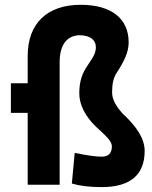

<svg xmlns="http://www.w3.org/2000/svg" viewBox="-20 -762 626 792"><path d="M399.4 9.8C517.1 9.8 576.7 -40.5 576.7 -139.6C576.7 -189.9 543.9 -239.7 486.8 -292.5C460.9 -321.3 442.4 -349.1 442.4 -380.9C442.4 -418 448.2 -441.4 461.4 -461.9C491.7 -508.3 510.7 -546.4 510.7 -587.4C510.7 -686 438.5 -742.2 313 -742.2C173.8 -742.2 94.2 -665 94.2 -530.8V-418.5H24.9V-296.4H94.2V0H226.1V-506.8C226.1 -577.1 256.8 -616.7 310.1 -616.7C351.6 -615.7 375.5 -597.7 375.5 -566.4C375.5 -536.6 355.5 -515.1 333.5 -480C313.5 -446.8 307.1 -414.6 307.1 -376C307.1 -330.6 331.5 -281.7 376.5 -238.8C414.1 -203.6 441.4 -181.6 441.4 -158.2C441.4 -129.9 427.2 -115.7 399.4 -115.7C375 -115.7 338.4 -121.1 288.1 -131.3L276.4 -4.9C309.6 4.9 350.1 9.8 399.4 9.8Z"/></svg>

Font: Cascadia Mono NF
Style: Bold
Weight: 700
Monospace: yes
Designer: Aaron Bell
Foundry: Saja Typeworks
Version: Version 2404.023